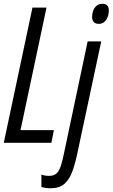

<svg xmlns="http://www.w3.org/2000/svg" viewBox="-20 -754 595 1014"><path d="M0 0 151.4 -713.9H225.6L88.4 -66.9H264.6L251.5 0ZM247.6 240.2Q233.9 240.2 221.7 238.5Q209.5 236.8 198.7 233.4V168Q207 171.4 218 173.1Q229 174.8 239.7 174.8Q262.7 174.8 276.9 163.3Q291 151.9 300.8 123.5Q310.5 95.2 320.3 44.9L442.9 -535.2H514.6L389.6 50.3Q377.9 107.4 362.5 150.1Q347.2 192.9 320.6 216.6Q293.9 240.2 247.6 240.2ZM502 -627.9Q484.4 -627.9 475.3 -637.5Q466.3 -647 466.3 -665Q466.3 -682.1 472.2 -697.8Q478 -713.4 490 -723.6Q502 -733.9 520 -733.9Q537.1 -733.9 545.9 -725.3Q554.7 -716.8 554.7 -698.7Q554.7 -669.9 540.5 -648.9Q526.4 -627.9 502 -627.9Z"/></svg>

Font: Open Sans Condensed
Style: Italic
Weight: 400
Width: 3
Italic angle: -12°
Designer: Monotype Design Team
Foundry: Monotype Imaging Inc.
Version: Version 3.000